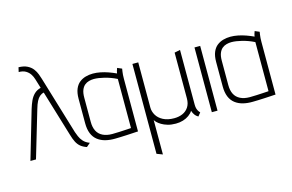

<svg xmlns="http://www.w3.org/2000/svg" viewBox="-108 -960 2177 1432"><g transform="rotate(-15 980.0 -243.5)"><path d="M399 -121 264 -568Q259 -584 251 -606Q243 -628 227.5 -648.5Q212 -669 185.5 -682.5Q159 -696 118 -697L110 -662Q143 -662 164 -649.5Q185 -637 197.5 -618Q210 -599 216 -578L238 -506Q207 -498 187 -478.5Q167 -459 154.5 -431.5Q142 -404 132 -371L23 1H66L173 -360Q183 -395 194 -416.5Q205 -438 219 -450Q233 -462 251 -466L358 -112Q368 -77 380 -53.5Q392 -30 410 -15Q428 0 457 10L486 -15Q456 -26 438.5 -45.5Q421 -65 412.5 -86Q404 -107 399 -121Z M862 -487 827 -502Q823 -493 819.5 -479.5Q816 -466 816 -462Q788 -475 758.5 -485.5Q729 -496 699 -502Q669 -508 641 -508Q612 -508 585 -500.5Q558 -493 536.5 -476Q515 -459 502.5 -429Q490 -399 490 -354V-165Q490 -118 503.5 -85Q517 -52 543 -32Q569 -12 603.5 -3.5Q638 5 679 4Q695 4 718 3Q741 2 765 1Q789 0 809.5 -1.5Q830 -3 843 -3.5Q856 -4 855 -4V-411Q855 -442 858.5 -464.5Q862 -487 862 -487ZM533 -163V-351Q533 -387 542 -409.5Q551 -432 566 -444.5Q581 -457 600 -462Q619 -467 638 -467Q655 -467 675.5 -464Q696 -461 718 -455.5Q740 -450 763.5 -441.5Q787 -433 811 -421V-42Q811 -42 798.5 -41Q786 -40 765 -39Q744 -38 718 -36.5Q692 -35 665 -35Q622 -35 592 -50Q562 -65 547.5 -93.5Q533 -122 533 -163Z M1315 -87V-510L1271 -501V-147Q1271 -108 1254 -81.5Q1237 -55 1208 -42Q1179 -29 1142 -29Q1092 -29 1057.5 -47Q1023 -65 1006.5 -93.5Q990 -122 990 -152V-501H945V193L990 210V-56Q994 -48 1005 -37Q1016 -26 1035 -14.5Q1054 -3 1081 5Q1108 13 1144 13Q1174 13 1200 5Q1226 -3 1246 -17.5Q1266 -32 1277 -50Q1284 -29 1293 -17.5Q1302 -6 1309 -1.5Q1316 3 1319 5L1340 -21Q1336 -25 1330 -33Q1324 -41 1319.5 -54.5Q1315 -68 1315 -87Z M1424 0H1468V-500H1424Z M1924 -487 1889 -502Q1885 -493 1881.5 -479.5Q1878 -466 1878 -462Q1850 -475 1820.5 -485.5Q1791 -496 1761 -502Q1731 -508 1703 -508Q1674 -508 1647 -500.5Q1620 -493 1598.5 -476Q1577 -459 1564.5 -429Q1552 -399 1552 -354V-165Q1552 -118 1565.5 -85Q1579 -52 1605 -32Q1631 -12 1665.5 -3.5Q1700 5 1741 4Q1757 4 1780 3Q1803 2 1827 1Q1851 0 1871.5 -1.5Q1892 -3 1905 -3.5Q1918 -4 1917 -4V-411Q1917 -442 1920.5 -464.5Q1924 -487 1924 -487ZM1595 -163V-351Q1595 -387 1604 -409.5Q1613 -432 1628 -444.5Q1643 -457 1662 -462Q1681 -467 1700 -467Q1717 -467 1737.5 -464Q1758 -461 1780 -455.5Q1802 -450 1825.5 -441.5Q1849 -433 1873 -421V-42Q1873 -42 1860.5 -41Q1848 -40 1827 -39Q1806 -38 1780 -36.5Q1754 -35 1727 -35Q1684 -35 1654 -50Q1624 -65 1609.5 -93.5Q1595 -122 1595 -163Z"/></g></svg>

Font: Advent Pro Light
Style: Regular
Weight: 300
Version: Version 3.000